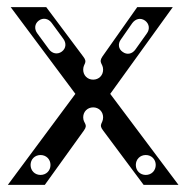

<svg xmlns="http://www.w3.org/2000/svg" viewBox="-20 -520 524 540"><path d="M2 0H106L216 -153C229 -171 214 -172 214 -190C214 -206 226 -218 242 -218C258 -218 270 -206 270 -190C270 -172 256 -171 270 -153L384 0H482L290 -256L466 -500H366L268 -361C256 -343 270 -342 270 -324C270 -308 258 -296 242 -296C226 -296 214 -308 214 -324C214 -342 228 -343 214 -361L110 -500H10L192 -256ZM94 -28C78 -28 66 -40 66 -56C66 -72 78 -84 94 -84C110 -84 122 -72 122 -56C122 -40 110 -28 94 -28ZM390 -28C374 -28 362 -40 362 -56C362 -72 374 -84 390 -84C406 -84 418 -72 418 -56C418 -40 406 -28 390 -28ZM154 -375C142 -366 127 -369 118 -381L85 -426C76 -438 77 -453 89 -462C101 -471 116 -468 125 -456L158 -411C167 -399 166 -384 154 -375ZM325 -374C313 -382 311 -397 320 -409L352 -455C361 -467 375 -471 388 -462C400 -453 402 -438 393 -426L361 -381C352 -368 337 -365 325 -374Z"/></svg>

Font: Apfel Grotezk Brukt
Style: Regular
Weight: 300
Designer: Luigi Gorlero
Foundry: © 2023, Luigi Gorlero & Collletttivo
Version: Version 2.000;Glyphs 3.2 (3217)